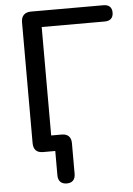

<svg xmlns="http://www.w3.org/2000/svg" viewBox="-59 -749 664 960"><g transform="rotate(-5 273.5 -269.0)"><path d="M193.6 122.1V0H132Q108.5 0 96.3 -12.3Q84.1 -24.7 84.1 -49.6V-655.4Q84.1 -679.6 97 -692.3Q109.9 -705 133.7 -705H496.7Q517.8 -705 528.6 -694.7Q539.4 -684.3 539.4 -664.3Q539.4 -644.7 528.4 -634Q517.4 -623.4 496.7 -623.4H180V-35.7L136.5 -79.1H233Q255.7 -79.1 267.8 -67Q280 -54.8 280 -32.2V122.1Q280 143.7 269 155.2Q258.1 166.7 237.4 166.7Q216.1 166.7 204.9 155.2Q193.6 143.7 193.6 122.1Z"/></g></svg>

Font: SN Pro Thin
Style: Regular
Weight: 200
Designer: Tobias Whetton
Foundry: Supernotes
Version: Version 1.003;Glyphs 3.3 (3324)